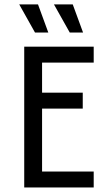

<svg xmlns="http://www.w3.org/2000/svg" viewBox="-20 -832 478 852"><path d="M289.6 -687.5H348.6L302.8 -812.5H219.4ZM135.4 -687.5H194.4L148.6 -812.5H65.3ZM87.5 0H395.8V-70.8H166.7V-350H347.2V-420.8H166.7V-554.2H395.8V-625H87.5Z"/></svg>

Font: Afacad
Style: Regular
Weight: 400
Designer: Kristian Moeller
Foundry: Dicotype
Version: Version 1.000